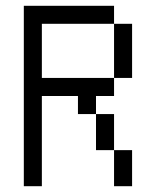

<svg xmlns="http://www.w3.org/2000/svg" viewBox="-20 -645 540 665"><path d="M62.5 -625Q62.5 -625 62.5 0H125V-312.5H250V-250H312.5Q312.5 -250 312.5 -125H375Q375 -125 375 0H437.5Q437.5 0 437.5 -125H375Q375 -125 375 -250H312.5V-312.5H375V-375H125V-562.5H375V-375H437.5V-562.5H375V-625Z"/></svg>

Font: BFUnifontExMono
Style: Regular
Weight: 500
Version: Version 15.0.06